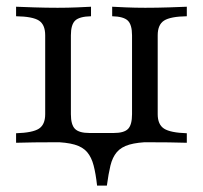

<svg xmlns="http://www.w3.org/2000/svg" viewBox="-20 -435 618 585"><path d="M275.8 130.6Q271.8 94.4 265.3 69.4Q258.9 44.4 245.6 28.6Q232.3 12.9 207.3 5.6Q182.3 -1.6 141.1 -2.4L290.3 -12.1L439.5 -2.4Q399.2 -1.6 374.2 5.6Q349.2 12.9 335.9 28.6Q322.6 44.4 316.5 69.4Q310.5 94.4 305.6 130.6ZM29 0V-29Q79.8 -30.6 98.8 -43.1Q117.7 -55.6 117.7 -87.1V-327.4Q117.7 -359.7 98.8 -372.2Q79.8 -384.7 29 -385.5V-414.5Q47.6 -413.7 84.3 -412.5Q121 -411.3 155.6 -411.3Q186.3 -411.3 214.9 -412.5Q243.5 -413.7 257.3 -414.5V-385.5Q221.8 -384.7 208.9 -372.2Q196 -359.7 196 -327.4V-87.1Q196 -54.8 208.5 -42.3Q221 -29.8 252.4 -29.8H326.6Q358.1 -29.8 370.2 -42.3Q382.3 -54.8 382.3 -87.1V-327.4Q382.3 -359.7 369.4 -372.2Q356.5 -384.7 321.8 -385.5V-414.5Q335.5 -413.7 364.1 -412.5Q392.7 -411.3 422.6 -411.3Q458.1 -411.3 494.8 -412.5Q531.5 -413.7 549.2 -414.5V-385.5Q499.2 -384.7 479.8 -372.2Q460.5 -359.7 460.5 -327.4V-87.1Q460.5 -55.6 479.8 -43.1Q499.2 -30.6 549.2 -29V0Q530.6 -0.8 494.4 -1.2Q458.1 -1.6 422.6 -1.6Q398.4 -1.6 379.8 -1.2Q361.3 -0.8 341.1 -0.4Q321 0 291.1 0Q262.1 0 240.3 -0.4Q218.5 -0.8 198.8 -1.2Q179 -1.6 155.6 -1.6Q121 -1.6 84.3 -1.2Q47.6 -0.8 29 0Z"/></svg>

Font: Playfair
Style: Regular
Weight: 400
Designer: Claus Eggers Sørensen
Foundry: Claus Eggers Sørensen
Version: Version 2.001;gftools[0.9.30]